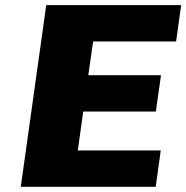

<svg xmlns="http://www.w3.org/2000/svg" viewBox="-20 -720 718 740"><path d="M658.7 -560.1H338.9L320.3 -430.2H600.6L580.6 -290H300.8L279.8 -140.1H599.6L580.1 0H60.1L158.2 -700.2H678.2Z"/></svg>

Font: Fivo Sans Heavy
Style: Regular
Weight: 900
Designer: Alexander Slobzheninov
Foundry: Alexander Slobzheninov
Version: 1.0